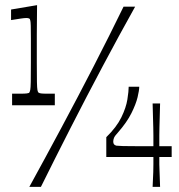

<svg xmlns="http://www.w3.org/2000/svg" viewBox="-20 -726 697 746"><path d="M27 -317V-362Q36 -362 43.5 -362Q51 -362 57 -362Q78 -362 84 -363Q90 -364 93 -365Q96 -369 97.5 -376.5Q99 -384 99.5 -407.5Q100 -431 100 -483Q100 -543 100 -576.5Q100 -610 99.5 -625.5Q99 -641 98 -645Q97 -649 96 -652Q93 -656 82 -656Q75 -656 61.5 -654Q48 -652 23 -648V-689L124 -706Q123 -648 123 -591Q123 -534 123 -483Q123 -431 123.5 -407.5Q124 -384 125.5 -376Q127 -368 130 -366Q133 -364 139.5 -363Q146 -362 164 -362Q169 -362 177 -362Q185 -362 193 -362V-317ZM94 0Q155 -111 219 -230.5Q283 -350 344.5 -469.5Q406 -589 460 -700H505Q443 -589 379.5 -469.5Q316 -350 255 -230.5Q194 -111 139 0ZM573 0Q575 -39 575.5 -57.5Q576 -76 576 -87.5Q576 -99 576 -116H393V-193Q433 -232 451.5 -270Q470 -308 475 -340Q480 -372 480 -389H521Q521 -375 514.5 -348Q508 -321 490.5 -286Q473 -251 439 -212Q426 -198 423 -190.5Q420 -183 420 -176Q420 -170 422.5 -166Q425 -162 432 -160Q440 -159 458 -158.5Q476 -158 513 -158Q527 -158 543 -158Q559 -158 576 -158Q576 -184 576 -200.5Q576 -217 575.5 -231.5Q575 -246 574.5 -267.5Q574 -289 573 -324H602Q601 -289 600.5 -267.5Q600 -246 599.5 -231Q599 -216 599 -200Q599 -184 599 -158H647V-116H599Q599 -99 599 -87.5Q599 -76 600 -57.5Q601 -39 602 0Z"/></svg>

Font: Ojuju
Style: Regular
Weight: 400
Designer: Chisaokwu Joboson, Mirko Velimirovic
Foundry: Udi Foundry
Version: Version 1.000